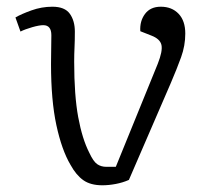

<svg xmlns="http://www.w3.org/2000/svg" viewBox="-20 -539 631 572"><path d="M285 13Q250 13 228.5 -2Q207 -17 190 -48Q164 -92 148 -166Q132 -240 132 -348Q132 -368 132.5 -393Q133 -418 133 -434Q133 -464 109 -464Q97 -464 76 -458Q55 -452 41 -445L26 -487Q43 -497 73.5 -508Q104 -519 136 -519Q173 -519 188 -498Q203 -477 203 -445Q203 -417 202 -397.5Q201 -378 201 -355Q201 -255 213 -190Q225 -125 246 -84Q258 -58 269.5 -50Q281 -42 297 -42H325L450 -349Q465 -387 461 -405Q457 -423 431 -433L398 -446Q396 -476 412 -497.5Q428 -519 459 -519Q492 -519 512 -498Q532 -477 532 -439Q532 -403 519.5 -368.5Q507 -334 489 -292L364 -3Q346 5 325 9Q304 13 285 13Z"/></svg>

Font: Literata 12pt Light
Style: Italic
Weight: 300
Italic angle: -2°
Designer: Latin by Veronika Burian and Jose Scaglione. Greek by Irene Vlachou. Cyrillic by Vera Evstafieva
Foundry: TypeTogether
Version: Version 3.002